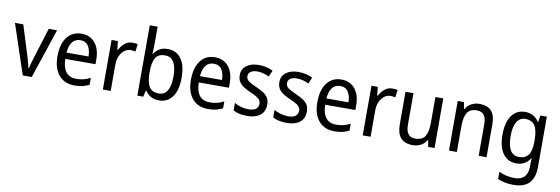

<svg xmlns="http://www.w3.org/2000/svg" viewBox="-66 -1374 5956 2043"><g transform="rotate(10 2912.5 -353.0)"><path d="M180 -93 1 -629H91L190 -312Q200 -280 210.5 -242Q221 -204 226 -177H230Q234 -199 244.5 -235.5Q255 -272 265 -305L366 -629H456L277 -93Z M721 -639Q784 -639 829 -608.5Q874 -578 897.5 -523.5Q921 -469 921 -399V-345H595Q599 -156 747 -156Q790 -156 825 -165Q860 -174 898 -193V-118Q861 -100 824.5 -91.5Q788 -83 741 -83Q630 -83 569 -156Q508 -229 508 -357Q508 -491 565 -565Q622 -639 721 -639ZM720 -569Q665 -569 633.5 -529Q602 -489 596 -413H834Q834 -480 806.5 -524.5Q779 -569 720 -569Z M1270 -639Q1284 -639 1299 -637.5Q1314 -636 1327 -633L1316 -551Q1292 -558 1264 -558Q1228 -558 1197.5 -535Q1167 -512 1148.5 -471Q1130 -430 1130 -377V-93H1045V-629H1113L1124 -534H1128Q1151 -579 1186.5 -609Q1222 -639 1270 -639Z M1503 -656Q1503 -629 1501.5 -603Q1500 -577 1499 -558H1503Q1526 -595 1562 -616.5Q1598 -638 1652 -638Q1743 -638 1796 -568.5Q1849 -499 1849 -361Q1849 -225 1796 -154Q1743 -83 1653 -83Q1599 -83 1562.5 -104.5Q1526 -126 1503 -161H1497L1482 -93H1418V-853H1503ZM1635 -566Q1559 -566 1531 -514Q1503 -462 1503 -366V-356Q1503 -257 1532.5 -206Q1562 -155 1637 -155Q1761 -155 1761 -362Q1761 -566 1635 -566Z M2163 -639Q2226 -639 2271 -608.5Q2316 -578 2339.5 -523.5Q2363 -469 2363 -399V-345H2037Q2041 -156 2189 -156Q2232 -156 2267 -165Q2302 -174 2340 -193V-118Q2303 -100 2266.5 -91.5Q2230 -83 2183 -83Q2072 -83 2011 -156Q1950 -229 1950 -357Q1950 -491 2007 -565Q2064 -639 2163 -639ZM2162 -569Q2107 -569 2075.5 -529Q2044 -489 2038 -413H2276Q2276 -480 2248.5 -524.5Q2221 -569 2162 -569Z M2796 -240Q2796 -163 2745 -123Q2694 -83 2605 -83Q2556 -83 2519 -91.5Q2482 -100 2454 -116V-197Q2482 -180 2522.5 -167.5Q2563 -155 2605 -155Q2661 -155 2687 -176Q2713 -197 2713 -233Q2713 -264 2689.5 -286Q2666 -308 2600 -336Q2554 -356 2521.5 -377Q2489 -398 2471 -426.5Q2453 -455 2453 -498Q2453 -564 2503.5 -601.5Q2554 -639 2636 -639Q2679 -639 2717 -630Q2755 -621 2789 -604L2759 -536Q2730 -550 2698 -559Q2666 -568 2632 -568Q2586 -568 2560.5 -550Q2535 -532 2535 -502Q2535 -468 2561.5 -448.5Q2588 -429 2654 -400Q2698 -380 2730 -359.5Q2762 -339 2779 -310.5Q2796 -282 2796 -240Z M3224 -240Q3224 -163 3173 -123Q3122 -83 3033 -83Q2984 -83 2947 -91.5Q2910 -100 2882 -116V-197Q2910 -180 2950.5 -167.5Q2991 -155 3033 -155Q3089 -155 3115 -176Q3141 -197 3141 -233Q3141 -264 3117.5 -286Q3094 -308 3028 -336Q2982 -356 2949.5 -377Q2917 -398 2899 -426.5Q2881 -455 2881 -498Q2881 -564 2931.5 -601.5Q2982 -639 3064 -639Q3107 -639 3145 -630Q3183 -621 3217 -604L3187 -536Q3158 -550 3126 -559Q3094 -568 3060 -568Q3014 -568 2988.5 -550Q2963 -532 2963 -502Q2963 -468 2989.5 -448.5Q3016 -429 3082 -400Q3126 -380 3158 -359.5Q3190 -339 3207 -310.5Q3224 -282 3224 -240Z M3529 -639Q3592 -639 3637 -608.5Q3682 -578 3705.5 -523.5Q3729 -469 3729 -399V-345H3403Q3407 -156 3555 -156Q3598 -156 3633 -165Q3668 -174 3706 -193V-118Q3669 -100 3632.5 -91.5Q3596 -83 3549 -83Q3438 -83 3377 -156Q3316 -229 3316 -357Q3316 -491 3373 -565Q3430 -639 3529 -639ZM3528 -569Q3473 -569 3441.5 -529Q3410 -489 3404 -413H3642Q3642 -480 3614.5 -524.5Q3587 -569 3528 -569Z M4078 -639Q4092 -639 4107 -637.5Q4122 -636 4135 -633L4124 -551Q4100 -558 4072 -558Q4036 -558 4005.5 -535Q3975 -512 3956.5 -471Q3938 -430 3938 -377V-93H3853V-629H3921L3932 -534H3936Q3959 -579 3994.5 -609Q4030 -639 4078 -639Z M4629 -629V-93H4560L4548 -164H4543Q4520 -123 4480 -103Q4440 -83 4393 -83Q4305 -83 4263 -132Q4221 -181 4221 -279V-629H4307V-288Q4307 -156 4407 -156Q4484 -156 4514 -204.5Q4544 -253 4544 -348V-629Z M5020 -639Q5105 -639 5148 -593Q5191 -547 5191 -448V-93H5106V-438Q5106 -566 5005 -566Q4930 -566 4900 -517.5Q4870 -469 4870 -371V-93H4785V-629H4853L4865 -556H4870Q4893 -598 4933.5 -618.5Q4974 -639 5020 -639Z M5513 -639Q5560 -639 5597.5 -619.5Q5635 -600 5662 -558H5667L5678 -629H5748V-85Q5748 29 5693 88Q5638 147 5521 147Q5421 147 5352 114V35Q5427 74 5524 74Q5590 74 5626.5 37Q5663 0 5663 -74V-93Q5663 -107 5664 -129Q5665 -151 5666 -165H5662Q5612 -83 5513 -83Q5420 -83 5368 -155Q5316 -227 5316 -360Q5316 -492 5368.5 -565.5Q5421 -639 5513 -639ZM5527 -566Q5467 -566 5435.5 -512.5Q5404 -459 5404 -359Q5404 -155 5529 -155Q5598 -155 5630.5 -199.5Q5663 -244 5663 -339V-361Q5663 -470 5630.5 -518Q5598 -566 5527 -566Z"/></g></svg>

Font: Noto Sans Kannada UI SemiCondensed
Style: Regular
Weight: 400
Width: 4
Designer: Jelle Bosma - Monotype Design Team
Foundry: Monotype Imaging Inc.
Version: Version 2.005; ttfautohint (v1.8.4.7-5d5b)